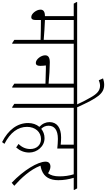

<svg xmlns="http://www.w3.org/2000/svg" viewBox="372 -1317 1026 1854"><g transform="rotate(90 885.0 -390.0)"><path d="M123 -179C145 -179 151 -197 151 -221V-272C160 -272 171 -272 178 -272C216 -272 287 -271 343 -269V-15L374 5H380V-589H483V-595L467 -622H-22V-616L-7 -589H114V-311C72 -311 51 -297 51 -268C51 -229 89 -179 123 -179ZM151 -311V-589H343V-299C283 -304 208 -309 151 -311Z M565 -223C587 -223 594 -240 594 -266C594 -283 592 -305 590 -320C600 -320 613 -320 623 -320C655 -320 716 -318 766 -316V-15L797 5H804V-589H906V-595L891 -622H435V-616L450 -589H766V-346C698 -353 611 -358 560 -358C513 -358 492 -343 492 -313C492 -274 530 -223 565 -223Z M992 5H999V-589H1101V-595L1085 -622H994C903 -823 862 -883 775 -883C754 -883 733 -878 715 -872L733 -831C749 -838 769 -843 786 -843C834 -843 865 -812 897 -756C918 -721 943 -672 966 -622H858V-616L873 -589H961V-15Z M1330 103 1347 80C1237 24 1183 -51 1183 -138C1183 -218 1233 -273 1301 -273C1359 -273 1397 -230 1397 -169C1397 -126 1380 -88 1348 -56L1382 -33C1414 -70 1431 -111 1431 -159C1431 -198 1416 -234 1392 -261C1367 -289 1334 -307 1292 -307C1257 -307 1226 -295 1202 -275C1181 -296 1172 -319 1172 -346C1172 -401 1211 -436 1300 -436C1330 -436 1363 -433 1392 -430V-589H1486V-595L1471 -622H1053V-616L1068 -589H1355V-463C1329 -466 1306 -467 1285 -467C1190 -467 1137 -426 1137 -355C1137 -320 1152 -286 1183 -257C1159 -229 1146 -191 1146 -149C1146 -45 1211 43 1330 103Z M1723 10 1752 -15C1679 -80 1595 -169 1558 -268C1571 -270 1586 -274 1600 -279C1669 -304 1698 -361 1698 -440C1698 -490 1690 -540 1675 -589H1792V-595L1777 -622H1438V-616L1453 -589H1641C1655 -544 1661 -499 1661 -451C1661 -400 1650 -365 1631 -341C1609 -355 1587 -364 1567 -364C1536 -364 1519 -347 1519 -317C1519 -242 1603 -103 1723 10Z"/></g></svg>

Font: Noto Serif Devanagari Condensed ExtraLight
Style: Regular
Weight: 200
Width: 3
Designer: Universal Thirst, Indian Type Foundry and the Monotype Design Team
Foundry: Monotype Imaging Inc.
Version: Version 2.004